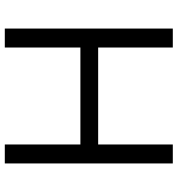

<svg xmlns="http://www.w3.org/2000/svg" viewBox="10 -750 740 800"><g transform="rotate(90 380.0 -350.0)"><path d="M178 -700H99V0H178V-315H582V0H661V-700H582V-389H178Z"/></g></svg>

Font: Mission
Style: Regular
Weight: 400
Version: Version 1.000;FEAKit 1.0